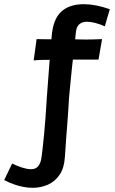

<svg xmlns="http://www.w3.org/2000/svg" viewBox="-29 -739 549 918"><path d="M127 159Q105 159 82 154.5Q59 150 36.5 142Q14 134 -9 122L29 43Q56 56 79 63Q102 70 118 70Q135 70 145.5 63Q156 56 162.5 40.5Q169 25 171 2Q173 -16 176 -40.5Q179 -65 182 -98.5Q185 -132 188.5 -175.5Q192 -219 195 -274Q196 -291 198.5 -321Q201 -351 203.5 -387Q206 -423 209 -458.5Q212 -494 214.5 -522.5Q217 -551 218 -564Q224 -646 263 -682.5Q302 -719 372 -719Q399 -719 430.5 -713Q462 -707 496 -695L472 -613Q448 -624 426 -629.5Q404 -635 387 -635Q371 -635 359 -629Q347 -623 340.5 -610Q334 -597 333 -576Q332 -568 329.5 -544Q327 -520 323 -486.5Q319 -453 315 -414.5Q311 -376 307.5 -339Q304 -302 301 -271Q300 -252 298 -219.5Q296 -187 293 -150Q290 -113 287.5 -79Q285 -45 283.5 -19.5Q282 6 281 14Q278 64 256 96.5Q234 129 200 144Q166 159 127 159ZM132 -450 146 -552Q162 -552 181 -551.5Q200 -551 221 -551Q242 -551 262 -551Q282 -551 299 -551Q314 -551 327 -551Q340 -551 353 -550.5Q366 -550 381 -550Q396 -550 415 -550.5Q434 -551 459 -552L442 -454Q436 -454 419.5 -454Q403 -454 383 -454Q363 -454 344 -454Q325 -454 310.5 -454Q296 -454 292 -454Q274 -454 253.5 -453.5Q233 -453 211.5 -453Q190 -453 169.5 -452.5Q149 -452 132 -450Z"/></svg>

Font: Truculenta ExtraBold
Style: Regular
Weight: 800
Version: Version 1.002